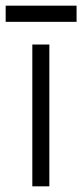

<svg xmlns="http://www.w3.org/2000/svg" viewBox="-35 -657 290 677"><path d="M79 0V-500H139V0ZM-15 -580V-637H235V-580Z"/></svg>

Font: Figtree Light
Style: Regular
Weight: 300
Designer: Erik Kennedy
Foundry: Erik Kennedy
Version: Version 2.001;gftools[0.9.30]